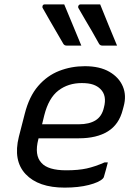

<svg xmlns="http://www.w3.org/2000/svg" viewBox="-20 -845 640 876"><path d="M273 -825Q293 -778 312.5 -730Q332 -682 351 -637H284Q274 -637 269 -645Q250 -678 235 -703.5Q220 -729 206 -753.5Q192 -778 175 -808Q172 -813 174.5 -819Q177 -825 184 -825ZM437 -825Q456 -778 475.5 -730Q495 -682 514 -637H447Q437 -637 432 -645Q414 -678 399 -703.5Q384 -729 369.5 -753.5Q355 -778 338 -808Q335 -813 338 -819Q341 -825 348 -825ZM367 -543Q435 -543 479 -517.5Q523 -492 540.5 -450.5Q558 -409 544 -359L540 -344Q523 -277 472 -245.5Q421 -214 340 -214H156L155 -210Q136 -137 169 -102Q199 -68 282 -68Q338 -68 376 -76.5Q414 -85 457 -104H472Q468 -88 463.5 -71.5Q459 -55 454 -38Q453 -34 449 -30Q432 -13 385 -1Q338 11 275 11Q155 11 97 -50.5Q39 -112 66 -221L93 -326Q113 -405 154 -452.5Q195 -500 250 -521.5Q305 -543 367 -543ZM353 -466Q291 -466 246.5 -432Q202 -398 182 -319L172 -278H340Q387 -278 416 -296Q445 -314 454 -354Q469 -409 438 -439Q425 -452 405 -459Q385 -466 353 -466Z"/></svg>

Font: Recursive Sn Lnr St
Style: Italic
Weight: 400
Italic angle: -15°
Version: Version 1.079;hotconv 1.0.112;makeotfexe 2.5.65598; ttfautoh